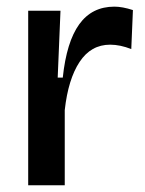

<svg xmlns="http://www.w3.org/2000/svg" viewBox="-20 -552 432 572"><path d="M64 0V-266.1V-520H160.2L151.9 -320.8H167Q178.2 -427.2 216.1 -479.7Q253.9 -532.2 320.8 -532.2Q344.7 -532.2 376 -522L371.1 -405.8Q337.9 -418.9 308.1 -418.9Q251 -418.9 217 -367.4Q183.1 -315.9 172.9 -224.1V0Z"/></svg>

Font: Bricolage Grotesque Medium
Style: Regular
Weight: 500
Designer: Mathieu Triay
Foundry: Atelier Triay
Version: Version 1.000;gftools[0.9.30]